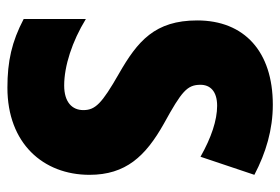

<svg xmlns="http://www.w3.org/2000/svg" viewBox="-142 -622 774 531"><g transform="rotate(90 245.5 -357.0)"><path d="M464 -217C464 -317 413 -372 322 -423C233 -472 215 -487 215 -524C215 -550 232 -570 273 -570C313 -570 361 -554 414 -524L464 -673C403 -705 339 -724 270 -724C123 -724 37 -645 37 -515C37 -398 94 -350 185 -298C267 -251 285 -233 285 -200C285 -169 263 -147 217 -147C163 -147 95 -169 33 -207V-35C96 -2 150 10 223 10C377 10 464 -89 464 -217Z"/></g></svg>

Font: Noto Sans Devanagari Condensed Black
Style: Regular
Weight: 900
Width: 3
Designer: Jelle Bosma - Monotype Design Team
Foundry: Monotype Imaging Inc.
Version: Version 2.004